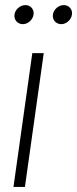

<svg xmlns="http://www.w3.org/2000/svg" viewBox="-20 -735 303 755"><path d="M33 0H78L152 -526H107ZM37 -678C34 -657 49 -640 70 -640C90 -640 109 -657 112 -678C115 -698 100 -715 80 -715C59 -715 40 -698 37 -678ZM188 -678C185 -657 200 -640 221 -640C241 -640 260 -657 263 -678C266 -698 251 -715 231 -715C210 -715 191 -698 188 -678Z"/></svg>

Font: Mluvka ExtraLight
Style: Italic
Weight: 200
Italic angle: -8°
Designer: Modified by Jiří Krblich, Original typeface by Gumpita Rahayu
Foundry: Gumpita Rahayu & Jiří Krblich
Version: Version 2.000;Glyphs 3.1.1 (3134)